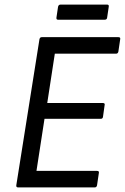

<svg xmlns="http://www.w3.org/2000/svg" viewBox="-20 -817 544 837"><path d="M59 0Q50 0 51 -9L152 -646Q154 -655 162 -655H496Q506 -655 504 -646L496 -592Q494 -583 486 -583H219L186 -368H428Q439 -368 436 -358L429 -308Q428 -299 419 -299H174L139 -72H403Q413 -72 411 -63L403 -9Q401 0 393 0ZM233 -731Q225 -731 226 -740L233 -787Q235 -797 244 -797H447Q456 -797 454 -787L447 -740Q446 -731 436 -731Z"/></svg>

Font: Sofia Sans Semi Condensed
Style: Italic
Weight: 400
Italic angle: -9°
Designer: Botio Nikoltchev, Ani Petrova
Foundry: lettersoup
Version: Version 4.101